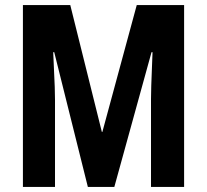

<svg xmlns="http://www.w3.org/2000/svg" viewBox="-20 -734 812 754"><path d="M325 0 193 -529H189Q190 -496 192 -460Q194 -424 195 -392.5Q196 -361 196 -342V0H70V-714H256L380 -216H382L517 -714H703V0H573V-345Q573 -366 574 -397.5Q575 -429 576.5 -463.5Q578 -498 579 -529H575L429 0Z"/></svg>

Font: Noto Sans Sinhala ExtraCondensed
Style: Bold
Weight: 700
Width: 2
Designer: Jelle Bosma - Monotype Design Team
Foundry: Monotype Imaging Inc.
Version: Version 2.006; ttfautohint (v1.8.4.7-5d5b)